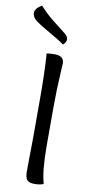

<svg xmlns="http://www.w3.org/2000/svg" viewBox="-134 -937 454 979"><g transform="rotate(10 93.5 -448.0)"><path d="M71 -54 73 -231V-431Q73 -572 66 -663Q83 -666 107 -666Q156 -666 156 -628Q156 -622 154 -588Q148 -484 148 -404V-203Q148 -68 167 -5Q149 3 120 3Q91 3 81 -10Q71 -23 71 -54ZM1 -899Q38 -858 79 -826.5Q120 -795 138 -780.5Q156 -766 156 -751Q156 -736 140 -722Q112 -743 63.5 -770Q15 -797 -9.5 -815Q-34 -833 -34 -856Q-34 -879 1 -899Z"/></g></svg>

Font: Overlock
Style: Regular
Weight: 400
Designer: Dario Muhafara
Foundry: Dario Manuel Muhafara
Version: Version 1.001